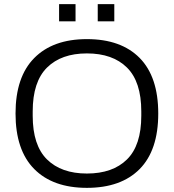

<svg xmlns="http://www.w3.org/2000/svg" viewBox="-20 -885 831 917"><path d="M262.2 -783.2V-865.2H340.8V-783.2ZM446.8 -783.2V-865.2H525.9V-783.2ZM395 12.2Q232.4 12.2 143.3 -77.9Q54.2 -168 54.2 -342.8Q54.2 -517.6 143.6 -607.9Q232.9 -698.2 395 -698.2Q558.1 -698.2 647 -608.2Q735.8 -518.1 735.8 -342.8Q735.8 -167.5 647 -77.6Q558.1 12.2 395 12.2ZM395 -56.2Q518.1 -56.2 586.4 -123.5Q654.8 -190.9 654.8 -332V-353Q654.8 -494.6 586.4 -562.3Q518.1 -629.9 395 -629.9Q272.9 -629.9 204.6 -562.3Q136.2 -494.6 136.2 -353V-332Q136.2 -190.9 204.6 -123.5Q272.9 -56.2 395 -56.2Z"/></svg>

Font: Archivo Light
Style: Regular
Weight: 300
Designer: Hector Gatti
Foundry: Omnibus-Type
Version: Version 2.001